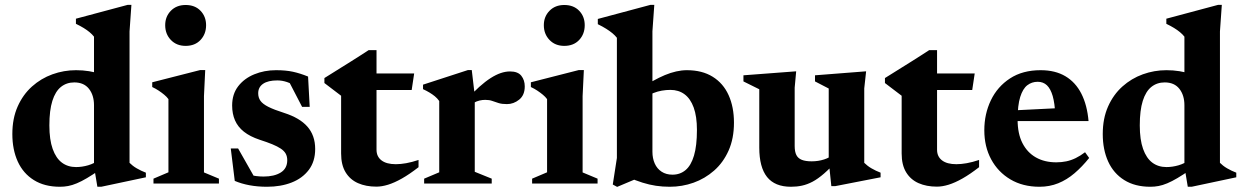

<svg xmlns="http://www.w3.org/2000/svg" viewBox="-20 -736 4984 770"><path d="M357 -314Q357 -354 336.8 -379.8Q316.5 -405.5 278 -405.5Q247 -405.5 224.5 -387.5Q202 -369.5 190 -331.5Q178 -293.5 178 -233Q178 -176 191.2 -138.8Q204.5 -101.5 228.2 -83.8Q252 -66 285 -66Q309 -66 333.8 -73.2Q358.5 -80.5 381 -97V-55.5Q351.5 -35 329 -21.8Q306.5 -8.5 288 -0.8Q269.5 7 253.2 10Q237 13 220.5 13Q158.5 13 115.8 -13.8Q73 -40.5 51.2 -88.2Q29.5 -136 29.5 -198.5Q29.5 -261 50.8 -308.8Q72 -356.5 108.2 -389Q144.5 -421.5 190.2 -438Q236 -454.5 285 -454.5Q312 -454.5 337 -450.5Q362 -446.5 388.5 -438.2Q415 -430 445.5 -416L357 -406.5V-589Q349.5 -598.5 339.2 -607Q329 -615.5 315.5 -623.8Q302 -632 284.5 -640.5V-661L492 -716.5H507L499.5 -610V-83Q505 -77.5 512.2 -71.8Q519.5 -66 528.2 -61Q537 -56 546.2 -51.5Q555.5 -47 565 -43.5V-25L386 13H370.5L357 -68Z M724.5 -552Q688 -552 665.2 -575.8Q642.5 -599.5 642.5 -635Q642.5 -669.5 665.2 -692.8Q688 -716 724.5 -716Q762 -716 784.2 -692.8Q806.5 -669.5 806.5 -635Q806.5 -599.5 784.2 -575.8Q762 -552 724.5 -552ZM803 -455 798 -350.5V-44.5L858 -19.5V0H595.5V-19.5L655.5 -45V-338.5Q648.5 -348 638.5 -356.2Q628.5 -364.5 616.5 -372.5Q604.5 -380.5 590.5 -387V-406L782.5 -455Z M1087 -454.5Q1126.5 -454.5 1155 -448.2Q1183.5 -442 1215.5 -429L1222 -307.5H1191.5L1128.5 -429L1169.5 -387.5Q1150 -400.5 1130.8 -407Q1111.5 -413.5 1092 -413.5Q1055 -413.5 1035.2 -400Q1015.5 -386.5 1015.5 -362Q1015.5 -344.5 1024.5 -331.8Q1033.5 -319 1056.2 -307.5Q1079 -296 1120 -283Q1151 -273 1174 -259.5Q1197 -246 1212.5 -228.5Q1228 -211 1236 -188.5Q1244 -166 1244 -138.5Q1244 -88.5 1218.5 -54.8Q1193 -21 1149.5 -4Q1106 13 1051 13Q1013.5 13 981 7Q948.5 1 921.5 -10.5L905.5 -140.5H935L1010.5 -7.5L945.5 -47.5Q963 -40 978.2 -35.8Q993.5 -31.5 1008.2 -29.8Q1023 -28 1037 -28Q1080 -28 1106 -44.2Q1132 -60.5 1132 -93.5Q1132 -108.5 1125.8 -119.8Q1119.5 -131 1106 -140Q1092.5 -149 1071.8 -157.5Q1051 -166 1021.5 -175.5Q982.5 -188.5 958.2 -207.8Q934 -227 922.5 -253.2Q911 -279.5 911 -313Q911 -358.5 935.2 -390Q959.5 -421.5 999.8 -438Q1040 -454.5 1087 -454.5Z M1490 -135.5Q1490 -108 1510 -92.8Q1530 -77.5 1567.5 -77.5Q1586.5 -77.5 1609 -81.5Q1631.5 -85.5 1658.5 -94.5V-65.5Q1622.5 -37.5 1592 -20.2Q1561.5 -3 1536.2 4.8Q1511 12.5 1489.5 12.5Q1447.5 12.5 1415.8 -1.5Q1384 -15.5 1366 -45Q1348 -74.5 1348 -120.5V-352L1281 -403V-423Q1294.5 -431.5 1311.8 -442.2Q1329 -453 1348.2 -465Q1367.5 -477 1387 -489.2Q1406.5 -501.5 1424.8 -513.2Q1443 -525 1458.5 -535H1490V-429.5ZM1432.5 -375V-441.5H1641L1631 -375Z M2025.5 -449.5Q2057 -449.5 2070.8 -432Q2084.5 -414.5 2084.5 -389.5Q2084.5 -354.5 2062.2 -336.5Q2040 -318.5 2013 -318.5Q1992.5 -318.5 1979.2 -322.8Q1966 -327 1954.2 -331.2Q1942.5 -335.5 1926 -335.5Q1914.5 -335.5 1903 -332.8Q1891.5 -330 1881 -324.2Q1870.5 -318.5 1860.5 -309.5L1850 -335Q1878 -366 1902 -387.5Q1926 -409 1947.5 -422.8Q1969 -436.5 1988.2 -443Q2007.5 -449.5 2025.5 -449.5ZM1884 -353V-47L1952 -19.5V0H1681V-19.5L1741.5 -45V-331Q1733.5 -342 1724 -349.8Q1714.5 -357.5 1703 -364.5Q1691.5 -371.5 1676.5 -378.5V-396.5L1856.5 -455H1872Z M2243 -552Q2206.5 -552 2183.8 -575.8Q2161 -599.5 2161 -635Q2161 -669.5 2183.8 -692.8Q2206.5 -716 2243 -716Q2280.5 -716 2302.8 -692.8Q2325 -669.5 2325 -635Q2325 -599.5 2302.8 -575.8Q2280.5 -552 2243 -552ZM2321.5 -455 2316.5 -350.5V-44.5L2376.5 -19.5V0H2114V-19.5L2174 -45V-338.5Q2167 -348 2157 -356.2Q2147 -364.5 2135 -372.5Q2123 -380.5 2109 -387V-406L2301 -455Z M2497.5 -26 2550 -26.5 2455 13.5 2437.5 4 2454 -102.5V-584.5Q2446.5 -594 2436 -602.8Q2425.5 -611.5 2411.2 -620.5Q2397 -629.5 2377.5 -639V-660L2588.5 -716.5H2604L2596.5 -610.5V-127.5Q2596.5 -101 2605.8 -80.2Q2615 -59.5 2633.2 -47.5Q2651.5 -35.5 2677 -35.5Q2707.5 -35.5 2729.5 -54Q2751.5 -72.5 2763.2 -112Q2775 -151.5 2775 -215Q2775 -269 2762 -304.8Q2749 -340.5 2725.2 -358Q2701.5 -375.5 2668.5 -375.5Q2651.5 -375.5 2634.2 -372.5Q2617 -369.5 2600.8 -363Q2584.5 -356.5 2570 -345.5L2547 -380Q2573.5 -397.5 2598.2 -411.2Q2623 -425 2646.2 -434.8Q2669.5 -444.5 2691.8 -449.5Q2714 -454.5 2734.5 -454.5Q2796 -454.5 2838.2 -428.2Q2880.5 -402 2902 -354.5Q2923.5 -307 2923.5 -244Q2923.5 -180.5 2902 -132.2Q2880.5 -84 2843.8 -51.8Q2807 -19.5 2761.2 -3.2Q2715.5 13 2666 13Q2637 13 2610.5 9Q2584 5 2556.8 -3.5Q2529.5 -12 2497.5 -26Z M3167 -150.5Q3167 -127.5 3173.8 -114.2Q3180.5 -101 3195.5 -95Q3210.5 -89 3235 -89Q3261.5 -89 3284.8 -96.5Q3308 -104 3322.5 -117L3340.5 -95.5Q3309.5 -61.5 3284.8 -40Q3260 -18.5 3238.5 -7.2Q3217 4 3196.2 8.5Q3175.5 13 3152 13Q3087.5 13 3056.2 -26.2Q3025 -65.5 3025 -144V-378L2961.5 -409.5V-434L3173 -450L3167 -384.5ZM3314 10.5 3303.5 -90V-381L3248.5 -409.5V-434L3453.5 -450L3446 -381.5V-83Q3451.5 -77.5 3458.8 -71.8Q3466 -66 3474.8 -61Q3483.5 -56 3492.8 -51.5Q3502 -47 3511.5 -43.5V-25L3329.5 10.5Z M3738 -135.5Q3738 -108 3758 -92.8Q3778 -77.5 3815.5 -77.5Q3834.5 -77.5 3857 -81.5Q3879.5 -85.5 3906.5 -94.5V-65.5Q3870.5 -37.5 3840 -20.2Q3809.5 -3 3784.2 4.8Q3759 12.5 3737.5 12.5Q3695.5 12.5 3663.8 -1.5Q3632 -15.5 3614 -45Q3596 -74.5 3596 -120.5V-352L3529 -403V-423Q3542.5 -431.5 3559.8 -442.2Q3577 -453 3596.2 -465Q3615.5 -477 3635 -489.2Q3654.5 -501.5 3672.8 -513.2Q3691 -525 3706.5 -535H3738V-429.5ZM3680.5 -375V-441.5H3889L3879 -375Z M4153.5 -454.5Q4212 -454.5 4252.8 -430.2Q4293.5 -406 4316.8 -360.2Q4340 -314.5 4345.5 -250.5H4027.5V-292.5L4279 -305L4212 -278Q4210 -322 4201.8 -350.8Q4193.5 -379.5 4178.8 -393.8Q4164 -408 4141.5 -408Q4118 -408 4100 -394.2Q4082 -380.5 4071.5 -347.2Q4061 -314 4061 -256Q4061 -200.5 4080.2 -162.5Q4099.5 -124.5 4134.2 -104.8Q4169 -85 4216 -85Q4237.5 -85 4256.5 -89Q4275.5 -93 4294 -102Q4312.5 -111 4331.5 -125.5L4348 -102.5Q4320 -67.5 4289.2 -41.2Q4258.5 -15 4223.8 -1Q4189 13 4149 13Q4082 13 4032.2 -16.5Q3982.5 -46 3955 -97Q3927.5 -148 3927.5 -213.5Q3927.5 -279 3953.8 -333.8Q3980 -388.5 4030.5 -421.5Q4081 -454.5 4153.5 -454.5Z M4730 -314Q4730 -354 4709.8 -379.8Q4689.5 -405.5 4651 -405.5Q4620 -405.5 4597.5 -387.5Q4575 -369.5 4563 -331.5Q4551 -293.5 4551 -233Q4551 -176 4564.2 -138.8Q4577.5 -101.5 4601.2 -83.8Q4625 -66 4658 -66Q4682 -66 4706.8 -73.2Q4731.5 -80.5 4754 -97V-55.5Q4724.5 -35 4702 -21.8Q4679.5 -8.5 4661 -0.8Q4642.5 7 4626.2 10Q4610 13 4593.5 13Q4531.5 13 4488.8 -13.8Q4446 -40.5 4424.2 -88.2Q4402.5 -136 4402.5 -198.5Q4402.5 -261 4423.8 -308.8Q4445 -356.5 4481.2 -389Q4517.5 -421.5 4563.2 -438Q4609 -454.5 4658 -454.5Q4685 -454.5 4710 -450.5Q4735 -446.5 4761.5 -438.2Q4788 -430 4818.5 -416L4730 -406.5V-589Q4722.5 -598.5 4712.2 -607Q4702 -615.5 4688.5 -623.8Q4675 -632 4657.5 -640.5V-661L4865 -716.5H4880L4872.5 -610V-83Q4878 -77.5 4885.2 -71.8Q4892.5 -66 4901.2 -61Q4910 -56 4919.2 -51.5Q4928.5 -47 4938 -43.5V-25L4759 13H4743.5L4730 -68Z"/></svg>

Font: Newsreader 24pt
Style: Bold
Weight: 700
Designer: Hugues Gentile
Foundry: Production Type
Version: Version 1.003